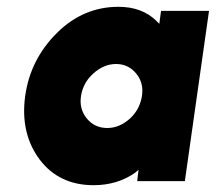

<svg xmlns="http://www.w3.org/2000/svg" viewBox="-20 -532 634 564"><path d="M453 -500 448 -462Q446 -464 443.5 -466.5Q441 -469 439 -471Q397 -512 328 -512Q225 -512 148 -436Q69 -358 54 -250Q39 -141 96 -64Q153 12 255 12Q324 12 376 -24Q379 -26 381.5 -28.5Q384 -31 387 -33L383 0H523L594 -500ZM321 -344Q357 -344 380 -316Q391 -303 395.5 -286.5Q400 -270 397 -250Q394 -231 385.5 -214.5Q377 -198 362 -184Q331 -156 295 -156Q258 -156 235 -184Q212 -212 218 -250Q224 -289 254 -316Q285 -344 321 -344Z"/></svg>

Font: Unageo
Style: Black-Italic
Weight: 900
Designer: Richard Sepsi
Foundry: Richard Sepsi
Version: Version 2.000